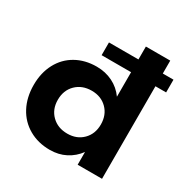

<svg xmlns="http://www.w3.org/2000/svg" viewBox="-169 -890 1021 1044"><g transform="rotate(30 342.0 -368.0)"><path d="M672 -581H605V0H452V-80Q422 -39 378 -16.5Q334 6 280 6Q206 6 148.5 -27Q91 -60 59.5 -119.5Q28 -179 28 -257Q28 -333 59 -391.5Q90 -450 146.5 -482Q203 -514 276 -514Q331 -514 376.5 -491.5Q422 -469 452 -427V-581H267V-661H452V-742H605V-661H672ZM452 -252Q452 -312 414.5 -349.5Q377 -387 318 -387Q258 -387 220 -349.5Q182 -312 182 -252Q182 -193 220 -155.5Q258 -118 318 -118Q377 -118 414.5 -155.5Q452 -193 452 -252Z"/></g></svg>

Font: Montserrat arm2 SemiBold
Style: Regular
Weight: 600
Designer: Julieta Ulanovsky
Foundry: Julieta Ulanovsky
Version: Version 6.000